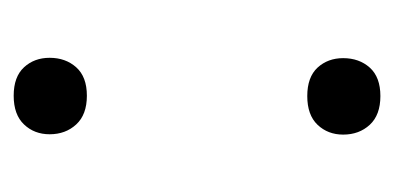

<svg xmlns="http://www.w3.org/2000/svg" viewBox="-168 -404 579 282"><g transform="rotate(90 121.0 -263.5)"><path d="M65.4 -47.4Q65.4 -70.8 79.3 -86.4Q93.3 -102.1 121.1 -102.1Q148.9 -102.1 163.3 -86.4Q177.7 -70.8 177.7 -47.4Q177.7 -24.9 163.3 -9.8Q148.9 5.4 121.1 5.4Q93.3 5.4 79.3 -9.8Q65.4 -24.9 65.4 -47.4ZM65.9 -478.5Q65.9 -502 79.8 -517.6Q93.8 -533.2 121.6 -533.2Q149.4 -533.2 163.8 -517.6Q178.2 -502 178.2 -478.5Q178.2 -456.1 163.8 -440.9Q149.4 -425.8 121.6 -425.8Q93.8 -425.8 79.8 -440.9Q65.9 -456.1 65.9 -478.5Z"/></g></svg>

Font: RobotoDraft
Style: Regular
Weight: 400
Designer: Google
Foundry: Google
Version: Version 2.000988-w1; 2014